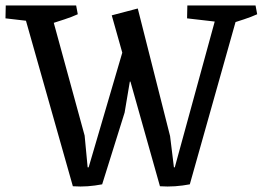

<svg xmlns="http://www.w3.org/2000/svg" viewBox="-20 -670 959 701"><path d="M246 10 59 -650H159L289 -175L300 -59H325L353 3Q327 8 300.5 10Q274 12 246 10ZM353 3 296 -33 428 -483 498 -442 471 -372H454L435 -259ZM564 10 388 -614 483 -639 601 -173 615 -59H645L673 3Q647 8 619.5 10Q592 12 564 10ZM673 3 611 -33 780 -650H857ZM138 -587 0 -603 1 -650H141ZM165 -583 144 -650H258L264 -618Q242 -608 216 -599.5Q190 -591 165 -583ZM801 -587 663 -603 664 -650H804ZM820 -583 799 -650H913L919 -618Q897 -608 871 -599.5Q845 -591 820 -583Z"/></svg>

Font: Eczar
Style: Regular
Weight: 400
Designer: Vaibhav Singh
Foundry: Rosetta Type Foundry
Version: Version 2.000